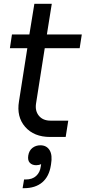

<svg xmlns="http://www.w3.org/2000/svg" viewBox="-20 -716 466 1012"><path d="M326.2 5.9H244.1Q159.2 5.9 112.8 -47.1Q66.4 -100.1 80.1 -182.1L124 -461.9H32.2L43 -534.2H134.8L161.1 -695.8H252.9L227.1 -534.2H411.1L399.9 -461.9H215.8L169.9 -169.9Q164.1 -130.9 185.3 -105.5Q206.5 -80.1 246.1 -80.1H339.8ZM192.9 49.8Q225.6 49.8 241.5 75.7Q257.3 101.6 249 149.9L248 155.8Q238.8 214.8 202.4 245.4Q166 275.9 106 275.9H99.1L106.9 230H116.2Q150.4 230 170.7 211.2Q190.9 192.4 194.8 162.1L196.8 148.9Q185.1 154.8 170.9 154.8Q149.4 154.8 137.2 142.1Q125 129.4 128.9 104Q133.3 77.1 151.1 63.5Q168.9 49.8 192.9 49.8Z"/></svg>

Font: Sora Italic
Style: Regular
Weight: 400
Designer: Jonathan Barnbrook, Julián Moncada
Foundry: Barnbrook Fonts
Version: Version 2.000